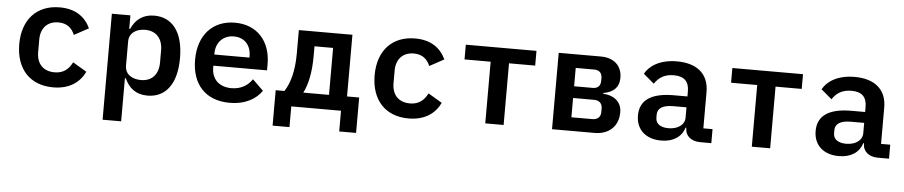

<svg xmlns="http://www.w3.org/2000/svg" viewBox="-42 -810 6085 1292"><g transform="rotate(5 3000.5 -164.0)"><path d="M320 12.1C431.1 12.1 499.3 -39.1 534.1 -111.9L440.3 -167.6C416.9 -121.1 382.1 -89.5 321 -89.5C242.2 -89.5 199.6 -139.6 199.6 -215.2V-300.8C199.6 -376.4 242.9 -426.5 318.9 -426.5C377.1 -426.5 410.5 -396 428.6 -351.6L526.3 -404.5C492.2 -477.6 427.6 -528.1 318.9 -528.1C163 -528.1 68.2 -424 68.2 -258.2C68.2 -92.3 161.9 12.1 320 12.1Z M671.2 199.9H796.5V-90.9H802.6C831 -28.4 878.2 12.1 957.4 12.1C1075.3 12.1 1154.1 -77.1 1154.1 -258.2C1154.1 -438.9 1075.3 -528.1 957.4 -528.1C878.2 -528.1 831 -487.6 802.6 -425.4H796.5V-516H671.2ZM796.5 -176.5V-339.8C796.5 -398.8 846.2 -427.6 904.5 -427.6C979.4 -427.6 1022.7 -378.2 1022.7 -299.4V-216.6C1022.7 -137.8 979.4 -88.4 904.5 -88.4C846.2 -88.4 796.5 -117.2 796.5 -176.5Z M1512.4 12.1C1620.7 12.1 1692.1 -32.7 1729 -88.1L1655.9 -159.4C1625.7 -115.4 1579.5 -87 1516 -87C1431.1 -87 1382.1 -138.8 1382.1 -213.4V-227.3H1744.7V-269.2C1744.7 -425.1 1651.3 -528.1 1502.5 -528.1C1352.3 -528.1 1256 -424 1256 -256.4C1256 -92 1348 12.1 1512.4 12.1ZM1382.1 -302.6V-310.4C1382.1 -384.2 1430.8 -435.4 1502.8 -435.4C1573.9 -435.4 1619.3 -386.7 1619.3 -311.4V-302.6Z M1814.3 139.9H1928.3V0H2264.2V139.9H2378.2V-99.4H2296.2V-516H1934.3V-355.8C1934.3 -240.8 1910.5 -156.6 1873.6 -99.4H1814.3ZM2000.7 -99.4C2031.2 -158 2048.7 -241.5 2048.7 -351.9V-416.5H2174.4V-99.4Z M2720.5 12.1C2831.7 12.1 2899.9 -39.1 2934.7 -111.9L2840.9 -167.6C2817.5 -121.1 2782.7 -89.5 2721.6 -89.5C2642.8 -89.5 2600.1 -139.6 2600.1 -215.2V-300.8C2600.1 -376.4 2643.5 -426.5 2719.5 -426.5C2777.7 -426.5 2811.1 -396 2829.2 -351.6L2926.8 -404.5C2892.8 -477.6 2828.1 -528.1 2719.5 -528.1C2563.6 -528.1 2468.7 -424 2468.7 -258.2C2468.7 -92.3 2562.5 12.1 2720.5 12.1Z M3238.6 0H3362.6V-416.5H3539.4V-516H3062.1V-416.5H3238.6Z M3689.6 0H3976.6C4078.1 0 4137.1 -62.9 4137.1 -152.7C4137.1 -218.8 4093 -262.1 4011.7 -268.1V-272.7C4084.9 -285.2 4117.9 -324.2 4117.9 -384.2C4117.9 -463.4 4066.1 -516 3974.1 -516H3689.6ZM3812.5 -91.3V-221.6H3954.5C3988.3 -221.6 4009.9 -203.1 4009.9 -168V-144.2C4009.9 -110.8 3989.7 -91.3 3952.4 -91.3ZM3812.5 -300.8V-424.7H3939.3C3971.2 -424.7 3990.8 -405.5 3990.8 -373.2V-351.9C3990.8 -319.6 3971.2 -300.8 3939.3 -300.8Z M4690.7 0H4765.6V-94.5H4703.5V-340.2C4703.5 -463.1 4622.2 -528.1 4487.6 -528.1C4376.1 -528.1 4304 -482.6 4272.7 -425.8L4344.8 -364.7C4372.5 -405.9 4410.2 -433.2 4474.8 -433.2C4545.8 -433.2 4578.1 -399.1 4578.1 -333.5V-299H4486.5C4334.2 -299 4257.5 -246.8 4257.5 -143.1C4257.5 -46.2 4324.6 12.1 4427.2 12.1C4507.8 12.1 4564.3 -24.5 4583.8 -88.8H4588.8V-86.6C4588.8 -32.7 4630.3 0 4690.7 0ZM4382.5 -138.5V-159.1C4382.5 -202.4 4418 -225.5 4489 -225.5H4578.1V-155.9C4578.1 -106.5 4531.2 -74.9 4469.5 -74.9C4415.8 -74.9 4382.5 -96.9 4382.5 -138.5Z M5039.1 0H5163V-416.5H5339.8V-516H4862.6V-416.5H5039.1Z M5891 0H5965.9V-94.5H5903.8V-340.2C5903.8 -463.1 5822.4 -528.1 5687.9 -528.1C5576.3 -528.1 5504.3 -482.6 5473 -425.8L5545.1 -364.7C5572.8 -405.9 5610.4 -433.2 5675.1 -433.2C5746.1 -433.2 5778.4 -399.1 5778.4 -333.5V-299H5686.8C5534.4 -299 5457.7 -246.8 5457.7 -143.1C5457.7 -46.2 5524.9 12.1 5627.5 12.1C5708.1 12.1 5764.6 -24.5 5784.1 -88.8H5789.1V-86.6C5789.1 -32.7 5830.6 0 5891 0ZM5582.7 -138.5V-159.1C5582.7 -202.4 5618.3 -225.5 5689.3 -225.5H5778.4V-155.9C5778.4 -106.5 5731.5 -74.9 5669.7 -74.9C5616.1 -74.9 5582.7 -96.9 5582.7 -138.5Z"/></g></svg>

Font: Margiela Mono SemiBold
Style: Regular
Weight: 600
Designer: Mike Abbink, Paul van der Laan, Pieter van Rosmalen
Foundry: Bold Monday
Version: Version 2.003 2021